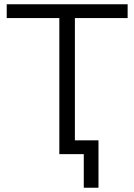

<svg xmlns="http://www.w3.org/2000/svg" viewBox="-20 -720 628 897"><path d="M257.2 0V-656L277 -635.7H11.4V-700H576.3V-635.7H310.7L329.9 -656V0ZM371.4 157.1V-20.3L391.2 0H257.2V-64.3H440.1V157.1Z"/></svg>

Font: Montserrat Thin
Style: Regular
Weight: 100
Designer: Julieta Ulanovsky
Foundry: Julieta Ulanovsky
Version: Version 9.000